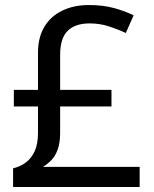

<svg xmlns="http://www.w3.org/2000/svg" viewBox="-20 -743 612 763"><path d="M334 -723Q389 -723 433 -711Q477 -699 511 -682L480 -612Q450 -626 413.5 -638Q377 -650 336 -650Q279 -650 249 -620.5Q219 -591 219 -525V-386H423V-320H219V-216Q219 -176 209.5 -149.5Q200 -123 184.5 -107Q169 -91 151 -80H535V0H32V-74Q61 -81 83 -97.5Q105 -114 118 -142.5Q131 -171 131 -215V-320H35V-386H131V-534Q131 -594 156 -636Q181 -678 227 -700.5Q273 -723 334 -723Z"/></svg>

Font: Noto Sans Thai
Style: Regular
Weight: 400
Designer: Monotype Design Team
Foundry: Monotype Imaging Inc.
Version: Version 2.001